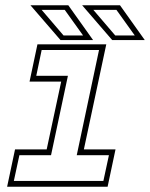

<svg xmlns="http://www.w3.org/2000/svg" viewBox="-20 -708 569 728"><path d="M7 0 37 -141.5H157L212 -398.5H92L122 -540H383L298 -141.5H418L388 0ZM32.5 -22H372L393 -119.5H271L355.5 -518.5H138L117.5 -420.5H237.5L173.5 -119.5H53.5ZM529 -556H405.5L291.5 -688H435ZM491 -573.5 421.5 -670.5H334L417 -573.5ZM333 -556H209.5L95.5 -688H239ZM295 -573.5 225.5 -670.5H138L221 -573.5Z"/></svg>

Font: Tourney Expanded ExtraLight
Style: Italic
Weight: 200
Width: 7
Italic angle: -12°
Designer: Tyler Finck
Foundry: Etcetera Type Co
Version: Version 1.010; ttfautohint (v1.8.3)